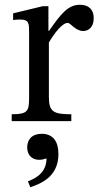

<svg xmlns="http://www.w3.org/2000/svg" viewBox="-20 -508 420 805"><path d="M183 -482H159L35 -452V-424C35 -424 46 -426 66 -426C102 -426 102 -408 102 -372V-97C102 -41 95 -29 29 -29V0H279V-29C204 -29 185 -39 185 -102V-330C209 -370 241 -412 264 -412C276 -412 296 -378 329 -378C351 -378 373 -394 373 -432C373 -466 354 -488 315 -488C267 -488 237 -453 186 -379H183ZM107 277C148 263 225 235 225 138C225 86 203 53 155 53C113 53 94 78 94 110C94 143 115 162 144 162C154 162 164 160 175 156C175 214 133 239 97 252Z"/></svg>

Font: STIX Two Math
Style: Regular
Weight: 400
Designer: Ross Mills, John Hudson & Paul Hanslow, Tiro Typeworks Ltd; with portions MicroPress Inc., with additions and correction
Foundry: Tiro Typeworks Ltd
Version: Version 2.02 b142